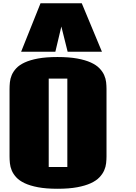

<svg xmlns="http://www.w3.org/2000/svg" viewBox="-20 -1150 841 1189"><path d="M281.7 -115.7H397V-663.1H281.7ZM335.9 19Q265.1 19 215.3 9.5Q165.5 0 132.6 -15.6Q99.6 -31.2 80.8 -51.8Q62 -72.3 52.7 -94.5Q43.5 -116.7 41.3 -139.2Q39.1 -161.6 39.1 -181.2V-599.1Q39.1 -618.7 41.3 -640.9Q43.5 -663.1 52.7 -685.1Q62 -707 80.8 -727.3Q99.6 -747.6 132.6 -762.9Q165.5 -778.3 215.1 -787.6Q264.6 -796.9 335.9 -796.9Q407.7 -796.9 458.3 -787.6Q508.8 -778.3 542.5 -762.9Q576.2 -747.6 595.7 -727.3Q615.2 -707 625 -685.1Q634.8 -663.1 637.2 -640.9Q639.6 -618.7 639.6 -599.1V-181.2Q639.6 -161.6 637.2 -139.2Q634.8 -116.7 625 -94.5Q615.2 -72.3 595.7 -51.8Q576.2 -31.2 542.5 -15.6Q508.8 0 458.3 9.5Q407.7 19 335.9 19ZM486.3 -1129.9 611.3 -829.6H398.9L359.9 -985.8L322.8 -829.6H110.8L231 -1129.9Z"/></svg>

Font: Coda Caption ExtraBold
Style: Regular
Weight: 800
Designer: vernon adams
Foundry: vernon adams
Version: Version 1.002